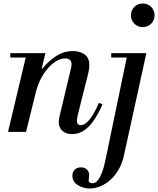

<svg xmlns="http://www.w3.org/2000/svg" viewBox="-20 -754 904 1098"><path d="M392 13Q357 13 336.5 -6Q316 -25 316 -56Q316 -64 317.5 -72Q319 -80 320 -87L385 -359Q387 -367 388 -373Q389 -379 389 -386Q389 -404 379 -412Q369 -420 352 -420Q330 -420 305.5 -406.5Q281 -393 258 -368Q235 -343 216.5 -309Q198 -275 187 -234L215 -361H222Q252 -400 297.5 -431Q343 -462 398 -462Q436 -462 463.5 -443Q491 -424 491 -381Q491 -362 485 -336L425 -97Q422 -84 421 -76Q420 -68 420 -63Q420 -38 442 -38Q464 -38 489.5 -67Q515 -96 546 -166L566 -157Q547 -113 522 -74Q497 -35 465 -11Q433 13 392 13ZM26 0 133 -450H240L129 0ZM39 -425V-450H228V-425ZM493 324Q456 324 425 304.5Q394 285 394 251Q394 228 408 215.5Q422 203 443 203Q465 203 477.5 216Q490 229 490 246Q490 253 488.5 262.5Q487 272 487 278Q487 294 509 294Q515 294 523.5 290.5Q532 287 542 274Q552 261 563.5 232Q575 203 585 152L710 -450H817L689 134Q679 180 658.5 215.5Q638 251 611 275Q584 299 553.5 311.5Q523 324 493 324ZM616 -425V-450H805V-425ZM796 -599Q768 -599 748.5 -618.5Q729 -638 729 -666Q729 -695 748.5 -714.5Q768 -734 796 -734Q825 -734 844.5 -714.5Q864 -695 864 -666Q864 -638 844.5 -618.5Q825 -599 796 -599Z"/></svg>

Font: Libre Bodoni
Style: Italic
Weight: 400
Italic angle: -13°
Designer: Pablo Impallari, Rodrigo Fuenzalida
Foundry: Impallari Type
Version: Version 2.005;gftools[0.9.23]